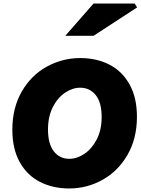

<svg xmlns="http://www.w3.org/2000/svg" viewBox="-20 -1055 797 1088"><path d="M50 -320Q50 -444 103.5 -536.5Q157 -629 245.5 -677.5Q334 -726 435 -726Q527 -726 599.5 -689Q672 -652 714 -577Q756 -502 756 -393Q756 -270 702.5 -177.5Q649 -85 561 -36Q473 13 372 13Q280 13 207 -24Q134 -61 92 -136Q50 -211 50 -320ZM556 -392Q556 -474 522.5 -516Q489 -558 434 -558Q391 -558 348.5 -529.5Q306 -501 279 -447.5Q252 -394 252 -321Q252 -240 285 -197.5Q318 -155 373 -155Q416 -155 458.5 -183.5Q501 -212 528.5 -265.5Q556 -319 556 -392ZM510 -1035H743L757 -1013L510 -852H350Z"/></svg>

Font: Nebula Sans Black
Style: Regular
Weight: 900
Italic angle: -9°
Designer: Paul D. Hunt for Adobe (as Source Sans)
Foundry: Nebula Entertainment & Broadcasting LLC
Version: Version 1.010